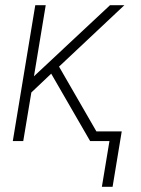

<svg xmlns="http://www.w3.org/2000/svg" viewBox="-20 -540 540 735"><path d="M370 175 399 0H325L217 -187L176 -258L100 -186L69 0H29L115 -520H155L110 -248L401 -520H456L206 -285L349 -37H446L411 175Z"/></svg>

Font: Iosevka SS04 XLt Obl
Style: Regular
Weight: 200
Italic angle: -9°
Monospace: yes
Designer: Belleve Invis
Foundry: Belleve Invis
Version: Version 19.0.0; ttfautohint (v1.8.4)